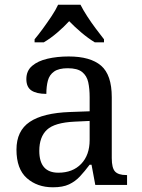

<svg xmlns="http://www.w3.org/2000/svg" viewBox="-20 -786 603 816"><path d="M205 10Q138 10 94 -29Q50 -68 50 -150Q50 -230 106.5 -268Q163 -306 278 -310L361 -313V-373Q361 -409 355 -436.5Q349 -464 329 -480Q309 -496 268 -496Q230 -496 210 -482Q190 -468 183.5 -443.5Q177 -419 177 -387Q135 -387 113.5 -401.5Q92 -416 92 -450Q92 -485 116.5 -506Q141 -527 182 -536.5Q223 -546 272 -546Q364 -546 409.5 -507Q455 -468 455 -373V-114Q455 -72 469 -57Q483 -42 517 -42H520V0H385L369 -86H361Q340 -58 320 -36.5Q300 -15 273.5 -2.5Q247 10 205 10ZM228 -52Q289 -52 325 -89.5Q361 -127 361 -191V-272L297 -269Q212 -265 179.5 -234.5Q147 -204 147 -145Q147 -52 228 -52ZM127 -619Q143 -638 162 -664Q181 -690 199 -717Q217 -744 227 -766H322Q333 -744 350.5 -717Q368 -690 387.5 -664Q407 -638 422 -619V-606H383Q355 -623 326 -647.5Q297 -672 274 -696Q252 -672 223.5 -647.5Q195 -623 166 -606H127Z"/></svg>

Font: NotoSerif-Regular
Style: Regular
Weight: 400
Designer: Monotype Design Team
Foundry: Monotype Imaging Inc.
Version: Version 2.007; ttfautohint (v1.8) -l 8 -r 50 -G 200 -x 14 -D